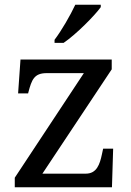

<svg xmlns="http://www.w3.org/2000/svg" viewBox="-20 -786 551 806"><path d="M209 -619V-606H247C300 -642 378 -721 403 -756V-766H296C275 -721 238 -657 209 -619ZM42 0H450L455 -162H413L408 -139C399 -96 386 -57 340 -57H158L449 -495V-536H66L56 -394H98L99 -398C113 -451 123 -479 176 -479H332L42 -40Z"/></svg>

Font: Noto Serif Balinese
Style: Regular
Weight: 400
Designer: Monotype Design Team
Foundry: Monotype Imaging Inc.
Version: Version 2.005